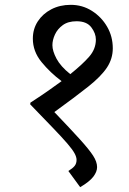

<svg xmlns="http://www.w3.org/2000/svg" viewBox="-20 -618 536 795"><path d="M312 157 263 90Q281 79 289 69Q297 59 297 44Q297 32 288.5 16.5Q280 1 259 -23.5Q238 -48 200.5 -87Q163 -126 105 -186L106 -193Q154 -224 185.5 -246.5Q217 -269 235 -282Q188 -317 152 -361Q116 -405 116 -458Q116 -498 136.5 -529.5Q157 -561 192.5 -579.5Q228 -598 273 -598Q321 -598 360.5 -573Q400 -548 423.5 -507.5Q447 -467 447 -418Q447 -375 423 -338.5Q399 -302 345.5 -259.5Q292 -217 205 -154Q272 -84 310.5 -41.5Q349 1 365.5 26.5Q382 52 382 74Q382 93 366.5 113.5Q351 134 312 157ZM271 -311Q321 -351 349 -383Q377 -415 377 -454Q377 -480 358 -505Q339 -530 297 -530Q262 -530 240 -514Q218 -498 207.5 -475Q197 -452 197 -431Q197 -407 214 -375Q231 -343 271 -311Z"/></svg>

Font: Tiro Devanagari Sanskrit
Style: Italic
Weight: 400
Italic angle: -11°
Designer: Devanagari: John Hudson & Fiona Ross, assisted by Paul Hanslow. Latin: John Hudson with Paul Hanslow, assisted by Kaja S
Foundry: Tiro Typeworks Ltd.
Version: Version 1.52